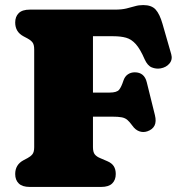

<svg xmlns="http://www.w3.org/2000/svg" viewBox="-20 -738 710 758"><path d="M433.5 -700Q460.5 -700 479 -704.5Q497.5 -709 512.8 -713.5Q528 -718 545.5 -718Q578.5 -718 594.5 -700.2Q610.5 -682.5 621.5 -644L656 -524Q662 -503 649.2 -487.5Q636.5 -472 614 -468Q596.5 -465 579.5 -471.8Q562.5 -478.5 551 -504Q533.5 -544.5 516.2 -563.8Q499 -583 478 -589Q457 -595 426.5 -595H347V-157.5Q347 -137.5 354.2 -128.5Q361.5 -119.5 375 -114L404 -101.5Q421.5 -94 429.2 -81.8Q437 -69.5 437 -51Q437 -27.5 423 -13.8Q409 0 379.5 0H97.5Q68 0 54 -13.8Q40 -27.5 40 -51Q40 -88 73 -105.5L89 -114Q100.5 -120 107.8 -128.8Q115 -137.5 115 -157V-543Q115 -562.5 107.8 -571.2Q100.5 -580 89 -586L73 -594.5Q40 -612 40 -649Q40 -672.5 54 -686.2Q68 -700 97.5 -700ZM249 -372.5H412.5Q441.5 -372.5 450.5 -384Q459.5 -395.5 467 -419Q472.5 -436 484.5 -444.2Q496.5 -452.5 512 -452.5Q550 -452.5 559.5 -413L591.5 -284Q598 -258 590 -242.2Q582 -226.5 561.5 -219.5Q545 -214 529.5 -219.8Q514 -225.5 502.5 -242Q492 -256.5 483.2 -264.2Q474.5 -272 460.8 -274.8Q447 -277.5 421.5 -277.5H249Z"/></svg>

Font: Fraunces SuperSoft 9pt
Style: Regular
Weight: 900
Version: Version 1.000;[b76b70a41]